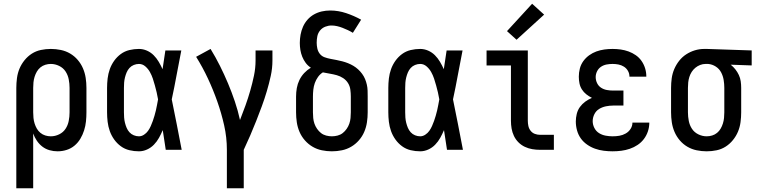

<svg xmlns="http://www.w3.org/2000/svg" viewBox="-20 -799 4040 1024"><path d="M67 205V-330Q67 -356 70.5 -382.5Q74 -409 84 -433Q94 -457 111 -478Q128 -499 150 -513Q172 -527 198 -532.5Q224 -538 251 -538Q278 -538 304.5 -532.5Q331 -527 354 -513.5Q377 -500 394.5 -479.5Q412 -459 422.5 -434.5Q433 -410 437 -383.5Q441 -357 441 -330V-200Q441 -176 438.5 -151.5Q436 -127 428.5 -103.5Q421 -80 408.5 -59Q396 -38 377.5 -22.5Q359 -7 335.5 0.5Q312 8 287 8Q265 8 244 2Q223 -4 206 -17Q189 -30 176.5 -48.5Q164 -67 157 -87V205ZM251 -72Q274 -72 295.5 -82.5Q317 -93 329.5 -112Q342 -131 346.5 -154Q351 -177 351 -200V-330Q351 -353 346.5 -376Q342 -399 329.5 -418Q317 -437 295.5 -447.5Q274 -458 251 -458Q236 -458 221.5 -453.5Q207 -449 195.5 -439.5Q184 -430 176.5 -417Q169 -404 164.5 -389.5Q160 -375 158.5 -360Q157 -345 157 -330V-200Q157 -185 158.5 -170Q160 -155 164.5 -140.5Q169 -126 176.5 -113Q184 -100 195.5 -90.5Q207 -81 221.5 -76.5Q236 -72 251 -72Z M721 8Q695 8 670 2Q645 -4 624.5 -19Q604 -34 589 -55Q574 -76 565.5 -100Q557 -124 554 -149.5Q551 -175 551 -200V-330Q551 -355 554 -380.5Q557 -406 565.5 -430Q574 -454 589 -475Q604 -496 624.5 -511Q645 -526 670 -532Q695 -538 721 -538Q743 -538 763.5 -529Q784 -520 799.5 -504.5Q815 -489 826.5 -469.5Q838 -450 847 -430Q851 -455 854.5 -480Q858 -505 862 -530H947Q934 -465 922 -399.5Q910 -334 896 -269Q910 -202 923 -134.5Q936 -67 949 0H864Q860 -26 856 -52.5Q852 -79 848 -105Q839 -84 828 -64Q817 -44 801 -27.5Q785 -11 764 -1.5Q743 8 721 8ZM721 -72Q735 -72 748 -80.5Q761 -89 769.5 -101Q778 -113 784 -126.5Q790 -140 795 -154Q800 -168 804 -182Q808 -196 811.5 -210.5Q815 -225 817.5 -239.5Q820 -254 823 -269Q820 -288 815.5 -306.5Q811 -325 806 -343.5Q801 -362 795 -380Q789 -398 779.5 -415Q770 -432 755 -445Q740 -458 721 -458Q707 -458 693.5 -452.5Q680 -447 670.5 -436.5Q661 -426 655.5 -413Q650 -400 646.5 -386Q643 -372 642 -358Q641 -344 641 -330V-200Q641 -186 642 -172Q643 -158 646.5 -144Q650 -130 655.5 -117Q661 -104 670.5 -93.5Q680 -83 693.5 -77.5Q707 -72 721 -72Z M1190 205V0Q1190 -66 1175.5 -130.5Q1161 -195 1139 -257.5Q1117 -320 1089 -380Q1061 -440 1026 -496L1103 -538Q1130 -494 1153 -448Q1176 -402 1196 -354.5Q1216 -307 1232.5 -258Q1249 -209 1260 -159Q1275 -197 1289 -236Q1303 -275 1314.5 -315Q1326 -355 1334.5 -395.5Q1343 -436 1343 -477V-530H1433V-477Q1433 -435 1424 -394Q1415 -353 1403 -312.5Q1391 -272 1376.5 -232.5Q1362 -193 1346.5 -154Q1331 -115 1314.5 -76.5Q1298 -38 1280 0V205Z M1750 8Q1723 8 1696.5 2.5Q1670 -3 1647 -16.5Q1624 -30 1606 -50.5Q1588 -71 1577.5 -95.5Q1567 -120 1563 -146.5Q1559 -173 1559 -200V-284Q1559 -307 1563 -329.5Q1567 -352 1577 -372.5Q1587 -393 1602.5 -409.5Q1618 -426 1638 -438Q1622 -448 1610.5 -463.5Q1599 -479 1592 -496.5Q1585 -514 1582 -532.5Q1579 -551 1579 -570Q1579 -592 1583 -614Q1587 -636 1596 -656.5Q1605 -677 1620 -694Q1635 -711 1654.5 -722Q1674 -733 1696 -738Q1718 -743 1741 -743Q1784 -743 1826 -729Q1868 -715 1906 -694L1862 -624Q1849 -632 1835 -638.5Q1821 -645 1807 -650.5Q1793 -656 1778 -659.5Q1763 -663 1748 -663Q1731 -663 1714.5 -656.5Q1698 -650 1687 -636.5Q1676 -623 1672.5 -606Q1669 -589 1669 -571Q1669 -556 1672.5 -540Q1676 -524 1686 -511.5Q1696 -499 1711.5 -493.5Q1727 -488 1743 -485Q1759 -482 1774.5 -479Q1790 -476 1805.5 -472Q1821 -468 1836 -462Q1851 -456 1864.5 -448Q1878 -440 1890 -429Q1902 -418 1911.5 -405Q1921 -392 1927 -377.5Q1933 -363 1936.5 -347.5Q1940 -332 1940.5 -316Q1941 -300 1941 -284V-200Q1941 -173 1937 -146.5Q1933 -120 1922.5 -95.5Q1912 -71 1894 -50.5Q1876 -30 1853 -16.5Q1830 -3 1803.5 2.5Q1777 8 1750 8ZM1750 -72Q1765 -72 1780.5 -76Q1796 -80 1808 -89.5Q1820 -99 1829 -112Q1838 -125 1843 -139.5Q1848 -154 1849.5 -169.5Q1851 -185 1851 -200V-284Q1851 -302 1848.5 -321Q1846 -340 1836 -356Q1826 -372 1810 -382.5Q1794 -393 1776 -398Q1758 -403 1739.5 -406Q1721 -409 1702 -413Q1687 -404 1676 -388.5Q1665 -373 1659 -356Q1653 -339 1651 -320.5Q1649 -302 1649 -284V-200Q1649 -185 1650.5 -169.5Q1652 -154 1657 -139.5Q1662 -125 1671 -112Q1680 -99 1692 -89.5Q1704 -80 1719.5 -76Q1735 -72 1750 -72Z M2221 8Q2195 8 2170 2Q2145 -4 2124.5 -19Q2104 -34 2089 -55Q2074 -76 2065.5 -100Q2057 -124 2054 -149.5Q2051 -175 2051 -200V-330Q2051 -355 2054 -380.5Q2057 -406 2065.5 -430Q2074 -454 2089 -475Q2104 -496 2124.5 -511Q2145 -526 2170 -532Q2195 -538 2221 -538Q2243 -538 2263.5 -529Q2284 -520 2299.5 -504.5Q2315 -489 2326.5 -469.5Q2338 -450 2347 -430Q2351 -455 2354.5 -480Q2358 -505 2362 -530H2447Q2434 -465 2422 -399.5Q2410 -334 2396 -269Q2410 -202 2423 -134.5Q2436 -67 2449 0H2364Q2360 -26 2356 -52.5Q2352 -79 2348 -105Q2339 -84 2328 -64Q2317 -44 2301 -27.5Q2285 -11 2264 -1.5Q2243 8 2221 8ZM2221 -72Q2235 -72 2248 -80.5Q2261 -89 2269.5 -101Q2278 -113 2284 -126.5Q2290 -140 2295 -154Q2300 -168 2304 -182Q2308 -196 2311.5 -210.5Q2315 -225 2317.5 -239.5Q2320 -254 2323 -269Q2320 -288 2315.5 -306.5Q2311 -325 2306 -343.5Q2301 -362 2295 -380Q2289 -398 2279.5 -415Q2270 -432 2255 -445Q2240 -458 2221 -458Q2207 -458 2193.5 -452.5Q2180 -447 2170.5 -436.5Q2161 -426 2155.5 -413Q2150 -400 2146.5 -386Q2143 -372 2142 -358Q2141 -344 2141 -330V-200Q2141 -186 2142 -172Q2143 -158 2146.5 -144Q2150 -130 2155.5 -117Q2161 -104 2170.5 -93.5Q2180 -83 2193.5 -77.5Q2207 -72 2221 -72Z M2860 0Q2839 0 2818.5 -3.5Q2798 -7 2779 -16Q2760 -25 2745 -40Q2730 -55 2721 -74Q2712 -93 2708.5 -113.5Q2705 -134 2705 -155V-450H2575V-530H2795V-155Q2795 -141 2798 -127Q2801 -113 2810 -101.5Q2819 -90 2832.5 -85Q2846 -80 2860 -80H2934V0ZM2735 -587 2684 -633 2818 -779 2882 -721Z M3247 8Q3224 8 3200 5Q3176 2 3153.5 -6Q3131 -14 3111 -28Q3091 -42 3077.5 -61Q3064 -80 3057.5 -103.5Q3051 -127 3051 -151Q3051 -171 3056 -191.5Q3061 -212 3073 -228.5Q3085 -245 3101.5 -257Q3118 -269 3137 -277Q3121 -285 3107 -296Q3093 -307 3083.5 -322Q3074 -337 3070.5 -354.5Q3067 -372 3067 -390Q3067 -412 3072.5 -433.5Q3078 -455 3091 -473Q3104 -491 3122 -504Q3140 -517 3160.5 -524.5Q3181 -532 3203 -535Q3225 -538 3247 -538Q3269 -538 3290.5 -535Q3312 -532 3332.5 -524.5Q3353 -517 3371 -504.5Q3389 -492 3401.5 -474Q3414 -456 3420.5 -435Q3427 -414 3427 -392Q3427 -392 3427 -391.5Q3427 -391 3427 -390H3337Q3337 -390 3337 -390.5Q3337 -391 3337 -391Q3337 -407 3329 -421Q3321 -435 3307.5 -443.5Q3294 -452 3278.5 -455Q3263 -458 3247 -458Q3231 -458 3215 -455Q3199 -452 3185.5 -443Q3172 -434 3164.5 -419Q3157 -404 3157 -388Q3157 -371 3164.5 -355.5Q3172 -340 3186 -331Q3200 -322 3216.5 -319Q3233 -316 3250 -316H3305V-236H3250Q3231 -236 3211.5 -232Q3192 -228 3175.5 -218Q3159 -208 3150 -190Q3141 -172 3141 -153Q3141 -153 3141 -153Q3141 -153 3141 -153Q3141 -134 3150 -116.5Q3159 -99 3175 -89Q3191 -79 3210 -75.5Q3229 -72 3247 -72Q3266 -72 3283.5 -75Q3301 -78 3317 -87Q3333 -96 3343 -111.5Q3353 -127 3353 -145Q3353 -145 3353 -145Q3353 -145 3353 -145H3443Q3443 -145 3443 -145Q3443 -145 3443 -145Q3443 -121 3435.5 -98.5Q3428 -76 3414 -57.5Q3400 -39 3380.5 -26Q3361 -13 3339 -5.5Q3317 2 3294 5Q3271 8 3247 8Z M3749 8Q3722 8 3695.5 2.5Q3669 -3 3646 -16.5Q3623 -30 3605.5 -50.5Q3588 -71 3577.5 -95.5Q3567 -120 3563 -146.5Q3559 -173 3559 -200V-330Q3559 -356 3562.5 -381.5Q3566 -407 3576 -430.5Q3586 -454 3602 -474.5Q3618 -495 3639.5 -509Q3661 -523 3685.5 -530.5Q3710 -538 3736 -538Q3740 -538 3743.5 -538Q3747 -538 3750 -538L3989 -530V-450L3877 -454Q3891 -443 3902 -429Q3913 -415 3920.5 -399Q3928 -383 3930.5 -365.5Q3933 -348 3933 -330V-200Q3933 -174 3929.5 -147.5Q3926 -121 3916 -97Q3906 -73 3889 -52Q3872 -31 3850 -17Q3828 -3 3802 2.5Q3776 8 3749 8ZM3749 -72Q3764 -72 3778.5 -76.5Q3793 -81 3804.5 -90.5Q3816 -100 3823.5 -113Q3831 -126 3835.5 -140.5Q3840 -155 3841.5 -170Q3843 -185 3843 -200V-330Q3843 -351 3839.5 -372.5Q3836 -394 3826 -413Q3816 -432 3797.5 -444Q3779 -456 3757 -458H3750Q3748 -458 3746 -458Q3744 -458 3743 -458Q3728 -458 3714 -452.5Q3700 -447 3688.5 -437.5Q3677 -428 3669 -415.5Q3661 -403 3656.5 -388.5Q3652 -374 3650.5 -359.5Q3649 -345 3649 -330V-200Q3649 -177 3653.5 -154Q3658 -131 3670.5 -112Q3683 -93 3704.5 -82.5Q3726 -72 3749 -72Z"/></svg>

Font: Iosevka Slab Medium
Style: Regular
Weight: 500
Monospace: yes
Designer: Belleve Invis
Foundry: Belleve Invis
Version: Version 11.1.1; ttfautohint (v1.8.3)